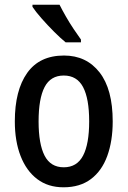

<svg xmlns="http://www.w3.org/2000/svg" viewBox="-20 -786 542 816"><path d="M459 -270Q459 -187 436 -123.5Q413 -60 366.5 -25Q320 10 250 10Q184 10 138 -25Q92 -60 67.5 -123Q43 -186 43 -270Q43 -402 95.5 -476Q148 -550 252 -550Q347 -550 403 -478.5Q459 -407 459 -270ZM144 -270Q144 -174 169.5 -124.5Q195 -75 251 -75Q307 -75 333 -124.5Q359 -174 359 -270Q359 -367 333 -416Q307 -465 251 -465Q195 -465 169.5 -416Q144 -367 144 -270ZM233 -766Q244 -744 260 -716Q276 -688 293.5 -662Q311 -636 324 -618V-606H259Q238 -623 210 -651Q182 -679 156.5 -708Q131 -737 118 -757V-766Z"/></svg>

Font: Noto Sans Gurmukhi Condensed Medium
Style: Regular
Weight: 500
Width: 3
Designer: Jelle Bosma - Monotype Design Team
Foundry: Monotype Imaging Inc.
Version: Version 2.004; ttfautohint (v1.8.4.7-5d5b)